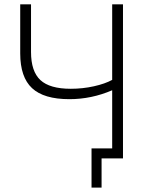

<svg xmlns="http://www.w3.org/2000/svg" viewBox="-20 -730 680 885"><path d="M497.1 -710H546.9V0H448.2V134.8H401.9V-45.9H497.1V-314Q401.9 -272.9 299.8 -272.9Q182.1 -272.9 127.7 -323.7Q73.2 -374.5 73.2 -483.9V-710H123V-490.2Q123 -400.9 166.3 -360.8Q209.5 -320.8 306.2 -320.8Q361.3 -320.8 412.8 -332.3Q464.4 -343.8 497.1 -361.8Z"/></svg>

Font: Rawline Light
Style: Regular
Weight: 300
Designer: Matt McInerney, Pablo Impallari, Rodrigo Fuenzalida
Foundry: Matt McInerney, Pablo Impallari, Rodrigo Fuenzalida
Version: Version 4.020;PS 004.020;hotconv 1.0.88;makeotf.lib2.5.64775